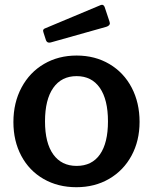

<svg xmlns="http://www.w3.org/2000/svg" viewBox="-20 -772 639 802"><path d="M36 -262Q36 -343 70 -406.5Q104 -470 164 -505Q224 -540 300 -540Q377 -540 437 -504.5Q497 -469 530 -406Q563 -343 563 -263Q563 -184 529.5 -122Q496 -60 436 -25Q376 10 299 10Q222 10 162 -24.5Q102 -59 69 -121Q36 -183 36 -262ZM431 -265Q431 -356 397 -405Q363 -454 300 -454Q237 -454 202.5 -405Q168 -356 168 -265Q168 -175 202.5 -127Q237 -79 300 -79Q364 -79 397.5 -127Q431 -175 431 -265ZM437 -683 439 -675Q439 -665 424 -660L193 -595Q190 -594 185 -594Q176 -594 172 -604L162 -635Q160 -641 160 -643Q160 -650 167 -653L401 -751Q403 -752 406 -752Q413 -752 417 -743Z"/></svg>

Font: n
Style: Regular
Weight: 600
Designer: Pablo Impallari, Rodrigo Fuenzalida
Foundry: Impallari Type
Version: Version 1.002; ttfautohint (v1.5)